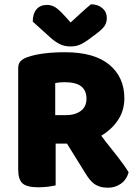

<svg xmlns="http://www.w3.org/2000/svg" viewBox="-20 -867 649 897"><path d="M561 -408Q561 -351 531.5 -306.5Q502 -262 453 -233Q472 -207 491.5 -183Q511 -159 528 -137Q545 -115 558.5 -96Q572 -77 581 -62Q571 -27 544.5 -8.5Q518 10 485 10Q463 10 447 5Q431 0 419 -9Q407 -18 397 -31Q387 -44 378 -59L293 -196H240V-1Q229 2 206 5Q183 8 159 8Q106 8 85.5 -10Q65 -28 65 -75V-549Q65 -570 76.5 -581.5Q88 -593 108 -600Q142 -612 187 -617.5Q232 -623 283 -623Q421 -623 491 -564.5Q561 -506 561 -408ZM288 -329Q330 -329 357 -348.5Q384 -368 384 -406Q384 -444 359.5 -463.5Q335 -483 282 -483Q270 -483 259.5 -482Q249 -481 238 -479V-329ZM310 -762Q335 -785 359 -807Q383 -829 405 -847Q437 -847 458 -829Q479 -811 479 -783Q479 -762 469 -746.5Q459 -731 431 -710L403 -689Q374 -667 354 -658.5Q334 -650 310 -650Q280 -650 258 -661.5Q236 -673 216 -691L133 -766Q133 -803 150.5 -823.5Q168 -844 200 -844Q220 -844 237.5 -833.5Q255 -823 283 -792Z"/></svg>

Font: Baloo Chettan 2 ExtraBold
Style: Regular
Weight: 800
Designer: Maithili Shingre, Unnati Kotecha and Ek Type
Foundry: Ek Type
Version: Version 1.640;hotconv 1.0.111;makeotfexe 2.5.65597; ttfautoh